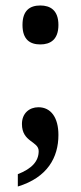

<svg xmlns="http://www.w3.org/2000/svg" viewBox="-20 -526 294 700"><path d="M127 -364C163 -364 193 -381 193 -435C193 -489 163 -506 127 -506C90 -506 62 -489 62 -435C62 -381 90 -364 127 -364ZM45 154C153 121 193 48 193 -34C193 -97 166 -135 120 -135C87 -135 60 -113 60 -74C60 -7 121 -12 121 25C121 62 96 89 45 109Z"/></svg>

Font: Noto Serif Devanagari Condensed SemiBold
Style: Regular
Weight: 600
Width: 3
Designer: Universal Thirst, Indian Type Foundry and the Monotype Design Team
Foundry: Monotype Imaging Inc.
Version: Version 2.004